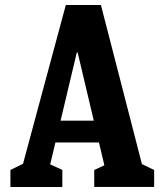

<svg xmlns="http://www.w3.org/2000/svg" viewBox="-20 -750 660 770"><path d="M21.8 -68.5 99.4 -106.2 60.9 -50.8 244 -730H384.7L558.8 -54.8L520.6 -105.9L598.2 -68.2V-0.2H357.9V-68.2L440.6 -106.8L406.2 -54.8L291.4 -539.5H288L171.8 -50.8L147.3 -106.6L230 -68.5V0H21.8ZM175.5 -266H441.2V-178.7H175.5Z"/></svg>

Font: Monaspace Xenon Var ExtraLight
Style: Regular
Weight: 200
Designer: Riley Cran and the Lettermatic Team
Version: Version 1.200 (Monaspace Xenon Var)